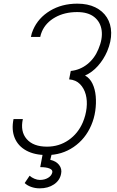

<svg xmlns="http://www.w3.org/2000/svg" viewBox="-20 -834 640 1050"><path d="M236 14Q169 14 124 -10.5Q79 -35 60.5 -79.5Q42 -124 54 -183H105Q90 -115 126 -73.5Q162 -32 237 -32Q303 -32 355 -68Q407 -104 433 -165Q449 -203 453.5 -243Q458 -283 449 -317Q440 -351 417.5 -374Q395 -397 358 -400L367 -446Q417 -451 457 -482.5Q497 -514 518 -565Q542 -621 536 -667Q530 -713 496 -740.5Q462 -768 402 -768Q333 -768 281.5 -739Q230 -710 209 -661Q203 -647 200 -632H149Q151 -643 154 -652.5Q157 -662 161 -671Q189 -736 253.5 -775Q318 -814 403 -814Q460 -814 501 -794Q542 -774 564.5 -738.5Q587 -703 588 -655.5Q589 -608 566 -553Q547 -509 515.5 -473.5Q484 -438 445 -421Q471 -407 485.5 -377Q500 -347 503.5 -308Q507 -269 501 -227.5Q495 -186 479 -149Q447 -74 382.5 -30Q318 14 236 14ZM197 196Q172 196 150 188Q128 180 115 167L142 127Q153 137 168.5 143.5Q184 150 198 150Q224 150 243 138.5Q262 127 266 109Q269 95 251 87.5Q233 80 200 80L216 -5H266L255 40Q287 47 303.5 68.5Q320 90 314 117Q307 153 275 174.5Q243 196 197 196Z"/></svg>

Font: Victor Mono Thin
Style: Italic
Weight: 100
Italic angle: -12°
Monospace: yes
Designer: Rune Bjørnerås
Version: Version 1.561;gftools[0.9.30]